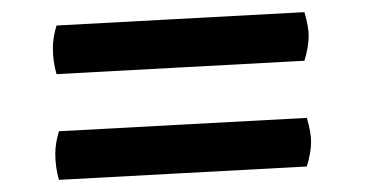

<svg xmlns="http://www.w3.org/2000/svg" viewBox="-20 -514 601 316"><path d="M481 -414 73 -392Q67 -413 67 -435Q67 -452 73 -472L481 -494Q488 -470 488 -455Q488 -437 481 -414ZM485 -240 77 -218Q71 -239 71 -261Q71 -278 77 -298L485 -320Q492 -296 492 -281Q492 -263 485 -240Z"/></svg>

Font: Federant
Style: Medium
Weight: 500
Designer: Cyreal (www.cyreal.org)
Foundry: Cyreal (www.cyreal.org)
Version: Version 1.010